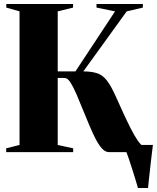

<svg xmlns="http://www.w3.org/2000/svg" viewBox="-20 -763 787 963"><path d="M672 180Q667 162 659.2 136.8Q651.5 111.5 643 84.8Q634.5 58 626.5 34.5Q618.5 11 613 -3L598 -36H747Q744.5 -16.5 741.8 6.2Q739 29 736.2 53Q733.5 77 731 100Q728.5 123 726.2 143.5Q724 164 722.5 180ZM11 0V-19L78 -36V-706L11.5 -725V-743H346.5V-725L269.5 -706V-405H358.5L557 -706L464 -725V-743H696.5V-725L615.5 -706L398 -405Q442.5 -404.5 469.5 -394.8Q496.5 -385 517.2 -357.8Q538 -330.5 562 -276.5Q579 -238.5 597.8 -197.5Q616.5 -156.5 635 -120Q653.5 -83.5 670 -59.2Q686.5 -35 698.5 -30.5L731 -19V0H526.5Q508 0 491.2 -18.5Q474.5 -37 458.8 -67.8Q443 -98.5 427.5 -136Q412 -173.5 396.5 -211Q379.5 -253 363.8 -289.8Q348 -326.5 333.5 -349.2Q319 -372 304 -372H269.5V-36L347 -19V0Z"/></svg>

Font: Merriweather 144pt Black
Style: Regular
Weight: 900
Version: Version 2.100